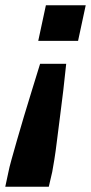

<svg xmlns="http://www.w3.org/2000/svg" viewBox="-48 -530 345 728"><path d="M-28 178 -16 122Q-13 106 -4.5 75.5Q4 45 16 3Q28 -39 42.5 -87.5Q57 -136 73 -187.5Q89 -239 104 -288H203Q198 -239 192 -187.5Q186 -136 179.5 -87.5Q173 -39 168 3Q163 45 158 75.5Q153 106 150 122L137 178ZM97 -375 126 -510H277L248 -375Z"/></svg>

Font: Saira SemiCondensed
Style: Bold Italic
Weight: 700
Width: 4
Italic angle: -12°
Designer: Hector Gatti with collaboration of the Omnibus-Type team
Foundry: Omnibus-Type
Version: Version 1.101